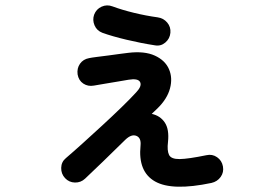

<svg xmlns="http://www.w3.org/2000/svg" viewBox="-20 -615 1040 720"><path d="M773 71Q626 102 561.5 65.5Q497 29 507 -69Q510 -98 491.5 -105.5Q473 -113 450 -91Q407 -49 367 -10Q327 29 299 55Q283 70 261 69.5Q239 69 224 53Q209 37 209.5 14.5Q210 -8 227 -22Q254 -45 290 -77.5Q326 -110 364 -145Q402 -180 435.5 -212.5Q469 -245 490 -268Q513 -292 505.5 -307Q498 -322 462 -316Q449 -314 424 -309.5Q399 -305 373 -301Q347 -297 332 -294Q310 -290 292.5 -301.5Q275 -313 271 -336Q268 -359 280 -376Q292 -393 314 -397Q323 -399 343 -401.5Q363 -404 386.5 -407Q410 -410 430.5 -413Q451 -416 462 -417Q522 -424 560.5 -406.5Q599 -389 613.5 -356Q628 -323 617.5 -283.5Q607 -244 570 -208Q566 -204 560 -198.5Q554 -193 549 -188Q581 -181 598 -155.5Q615 -130 610 -83Q606 -50 614 -34Q622 -18 654 -18.5Q686 -19 754 -33Q776 -38 794 -25.5Q812 -13 816 9Q820 31 807.5 48.5Q795 66 773 71ZM561 -445Q509 -453 454.5 -466Q400 -479 364 -492Q343 -500 334.5 -520Q326 -540 333 -560Q341 -581 361 -590Q381 -599 402 -591Q437 -578 482 -567Q527 -556 571 -550Q593 -547 607 -530.5Q621 -514 619 -492Q617 -470 600 -455.5Q583 -441 561 -445Z"/></svg>

Font: Zen Maru Gothic
Style: Bold
Weight: 700
Designer: Yoshimichi Ohira
Foundry: Positype
Version: Version 1.001